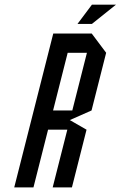

<svg xmlns="http://www.w3.org/2000/svg" viewBox="-20 -812 522 832"><path d="M125 0H41.7L210.8 -666.7H377.5L440 -583.3L376.7 -333.3L282.5 -291.7L355 -250L291.7 0H208.3L271.7 -250H188.3ZM210 -333.3H293.3L356.7 -583.3H273.3ZM315.8 -708.3 378.3 -791.7H482.5L378.3 -708.3Z"/></svg>

Font: Yulong
Style: Italic
Weight: 400
Italic angle: -14.25°
Designer: GGBotNet
Foundry: f0n7.com
Version: 1.00